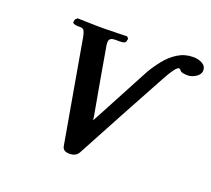

<svg xmlns="http://www.w3.org/2000/svg" viewBox="-116 -811 1069 971"><g transform="rotate(20 419.0 -325.0)"><path d="M573 -511Q594 -547 622 -582Q650 -617 686.5 -639.5Q723 -662 768 -662Q797 -662 817.5 -650Q838 -638 838 -617V-610Q834 -590 812.5 -577.5Q791 -565 772 -565Q759 -565 747.5 -567Q736 -569 731 -575H732Q723 -584 720 -584Q711 -584 696 -564Q681 -544 661 -507Q595 -386 527 -260.5Q459 -135 394 -13Q380 12 345 12Q311 12 306 -14Q282 -152 257.5 -290.5Q233 -429 209 -568Q205 -588 199.5 -598.5Q194 -609 177 -609H165Q153 -609 144.5 -612.5Q136 -616 137 -622L140 -636L151 -646Q151 -646 165.5 -645.5Q180 -645 201 -644.5Q222 -644 243.5 -643.5Q265 -643 280 -643Q293 -643 315.5 -643.5Q338 -644 361.5 -644.5Q385 -645 401 -645.5Q417 -646 417 -646L426 -636L423 -622Q421 -609 391 -609H365Q338 -609 334 -590Q333 -579 334 -571Q349 -483 364.5 -395Q380 -307 396 -219Q398 -207 398 -206Q398 -205 398.5 -203.5Q399 -202 401 -188Q405 -195 408.5 -202.5Q412 -210 416 -216Z"/></g></svg>

Font: Libertinus Serif Semibold Italic
Style: Regular
Weight: 600
Italic angle: -11.5°
Designer: Philipp H. Poll, Khaled Hosny
Foundry: Caleb Maclennan
Version: Version 7.051;RELEASE